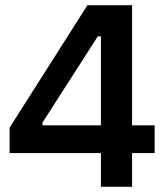

<svg xmlns="http://www.w3.org/2000/svg" viewBox="-20 -720 641 740"><path d="M369 0H489V-130H576V-237H489V-700H317L17 -228V-130H369ZM144 -237V-248L357 -580H369V-237Z"/></svg>

Font: Fixel Display SemiBold
Style: Regular
Weight: 600
Designer: AlfaBravo + MacPaw
Foundry: Kyrylo Tkachov, Marchela Mozhyna, Serhii Makarenko, Maria Weinstein, Zakhar Kryvoshyya
Version: Version 1.211